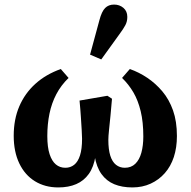

<svg xmlns="http://www.w3.org/2000/svg" viewBox="-20 -805 834 840"><path d="M235 15Q177 15 133 -12Q89 -39 64.5 -90Q40 -141 40 -211Q40 -283 64.5 -340Q89 -397 135 -438.5Q181 -480 246 -503L280 -464Q247 -432 226.5 -393Q206 -354 196.5 -308Q187 -262 187 -210Q187 -161 197 -130.5Q207 -100 224.5 -85.5Q242 -71 266 -71Q288 -71 304.5 -84Q321 -97 330 -125Q339 -153 339 -198Q339 -212 337.5 -235Q336 -258 334 -291Q332 -324 328 -365L450 -386L470 -373Q467 -336 463.5 -300.5Q460 -265 457 -236.5Q454 -208 454 -193Q454 -151 462.5 -124Q471 -97 487.5 -84Q504 -71 526 -71Q554 -71 572 -88.5Q590 -106 598.5 -137Q607 -168 607 -208Q607 -271 595.5 -318.5Q584 -366 563.5 -401Q543 -436 514 -464L548 -503Q588 -489 624.5 -464.5Q661 -440 690.5 -405Q720 -370 737 -322Q754 -274 754 -210Q754 -159 740.5 -118Q727 -77 701 -47.5Q675 -18 639 -1.5Q603 15 559 15Q514 15 480 1Q446 -13 424 -43.5Q402 -74 394 -123H398Q390 -74 368.5 -44Q347 -14 313.5 0.5Q280 15 235 15ZM374 -566 415 -717Q425 -755 440 -770Q455 -785 479 -785Q503 -785 520 -770.5Q537 -756 537 -731Q537 -711 528.5 -695Q520 -679 503 -656L423 -545Z"/></svg>

Font: Source Serif 4 18pt
Style: Bold
Weight: 700
Designer: Frank Grießhammer
Foundry: Adobe Systems Incorporated
Version: Version 4.004;hotconv 1.0.116;makeotfexe 2.5.65601